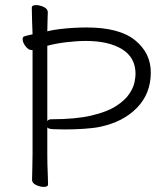

<svg xmlns="http://www.w3.org/2000/svg" viewBox="-20 -725 658 755"><path d="M108 -528H105Q92 -528 80.5 -543Q69 -558 69 -571Q69 -579 74 -581.5Q79 -584 108 -590Q107 -619 106 -649Q105 -679 105 -695Q105 -705 122 -705Q136 -705 152 -697.5Q168 -690 168 -677Q168 -666 167 -646.5Q166 -627 166 -602Q186 -607 214 -610.5Q242 -614 270.5 -615.5Q299 -617 320 -617Q450 -617 511.5 -566.5Q573 -516 573 -440Q573 -357 518.5 -301Q464 -245 372 -226Q348 -221 309.5 -218.5Q271 -216 235 -216Q209 -216 189.5 -217Q170 -218 166 -224V-116Q166 -82 167.5 -49.5Q169 -17 169 0Q169 10 152 10Q138 10 122 2.5Q106 -5 106 -18Q106 -30 107 -59Q108 -88 108 -117ZM166 -249Q171 -256 181 -256Q277 -256 339 -270.5Q401 -285 436.5 -308Q472 -331 488.5 -356Q505 -381 509 -402Q513 -423 513 -434Q513 -499 460 -531.5Q407 -564 318 -564Q282 -564 240.5 -559Q199 -554 166 -545Z"/></svg>

Font: Moon Stars Kai HW Light
Style: Regular
Weight: 300
Designer: GuiWonder
Version: Version 1.101